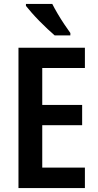

<svg xmlns="http://www.w3.org/2000/svg" viewBox="-20 -957 498 977"><path d="M412 0H74V-714H412V-611H195V-423H398V-320H195V-104H412ZM246 -937Q257 -915 273.5 -887Q290 -859 307.5 -833Q325 -807 338 -789V-777H258Q243 -790 222.5 -809Q202 -828 180.5 -850Q159 -872 141 -892.5Q123 -913 112 -927V-937Z"/></svg>

Font: Noto Sans Khmer Condensed SemiBold
Style: Regular
Weight: 600
Width: 3
Designer: Danh Hong and the Monotype Design Team
Foundry: Monotype Imaging Inc.
Version: Version 2.004